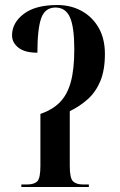

<svg xmlns="http://www.w3.org/2000/svg" viewBox="-20 -745 478 765"><path d="M65 0V-10H88Q116 -10 128.5 -22.5Q141 -35 141 -84V-291Q188 -307 218 -337Q248 -367 262 -418Q276 -469 276 -548Q276 -638 258.5 -676.5Q241 -715 201 -715Q159 -715 144 -672Q129 -629 129 -535Q79 -535 53.5 -555Q28 -575 28 -604Q28 -654 74.5 -689.5Q121 -725 208 -725Q262 -725 305 -701.5Q348 -678 373 -634.5Q398 -591 398 -530Q398 -466 380 -422.5Q362 -379 330.5 -350.5Q299 -322 258 -302V-84Q258 -35 271 -22.5Q284 -10 311 -10H334V0Z"/></svg>

Font: Noto Serif Display ExtraCondensed SemiBold
Style: Regular
Weight: 600
Width: 2
Designer: Monotype Design Team
Foundry: Monotype Imaging Inc.
Version: Version 2.009